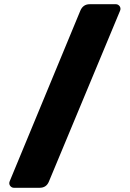

<svg xmlns="http://www.w3.org/2000/svg" viewBox="-20 -806 614 910"><path d="M405 -786H529Q538 -786 544.5 -779.5Q551 -773 551 -764Q551 -760 549 -755L212 54Q200 84 168 84H46Q37 84 30.5 77.5Q24 71 24 62Q24 58 26 53L361 -756Q374 -786 405 -786Z"/></svg>

Font: Hezaedrus
Style: Bold
Weight: 700
Designer: Hubert & Fischer
Foundry: Hubert & Fischer
Version: Version 1.10;September 3, 2019;FontCreator 11.5.0.2425 64-bi